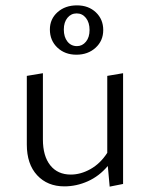

<svg xmlns="http://www.w3.org/2000/svg" viewBox="-20 -691 560 716"><path d="M166 -581Q166 -620 194.5 -645.5Q223 -671 267 -671Q310 -671 337.5 -645Q365 -619 365 -579Q365 -539 336.5 -513Q308 -487 265 -487Q222 -487 194 -513.5Q166 -540 166 -581ZM218 -581Q218 -553 231.5 -536Q245 -519 267 -519Q287 -519 300.5 -535.5Q314 -552 314 -579Q314 -607 300.5 -624Q287 -641 266 -641Q245 -641 231.5 -624.5Q218 -608 218 -581ZM439 -418V-5L389 5L382 -72Q350 -34 307.5 -15Q265 4 220 4Q157 4 118.5 -37.5Q80 -79 80 -152V-408L140 -418V-171Q140 -109 167.5 -74.5Q195 -40 244 -40Q281 -40 317.5 -60.5Q354 -81 380 -121V-408Z"/></svg>

Font: Isabella Sans
Style: Regular
Weight: 400
Designer: Original fonts by Christian Thalmann (Catharsis Fonts), Modifications by Cristiano Sobral
Version: Version 0.002;July 12, 2020;FontCreator 13.0.0.2655 64-bit; 